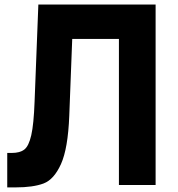

<svg xmlns="http://www.w3.org/2000/svg" viewBox="-20 -820 790 851"><path d="M507.1 -647.3H286.3V-800H669.7V0H507.1ZM12.1 -142.1H32.1Q68.5 -142.1 88 -157.4Q107.6 -172.7 118.6 -220.8Q129.6 -268.8 133.3 -369.7L150 -800H306L287 -306.3Q281.3 -161.8 250.4 -93.1Q219.4 -24.3 173.1 -6.8Q126.9 10.6 48.7 10.6H12.1Z"/></svg>

Font: Martian Mono sWd Rg
Style: Regular
Weight: 400
Width: 6
Monospace: yes
Designer: Roman Shamin
Foundry: Evil Martians
Version: Version 1.000